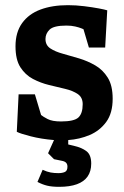

<svg xmlns="http://www.w3.org/2000/svg" viewBox="-20 -529 480 743"><path d="M209 194Q181 194 162.5 189.5Q144 185 125 175L145 128Q162 136 176 138.5Q190 141 206 141Q221 141 231 136.5Q241 132 241 116Q241 106 235.5 100.5Q230 95 218 93L189 87L166 64L189 13Q140 9 99 -1.5Q58 -12 45 -19L52 -164H115L139 -84Q146 -78 164 -68.5Q182 -59 216 -59Q267 -59 283.5 -74.5Q300 -90 300 -126Q300 -152 281 -165Q262 -178 232.5 -185Q203 -192 170 -200Q137 -208 107.5 -223.5Q78 -239 59 -268.5Q40 -298 40 -350Q40 -404 65.5 -439.5Q91 -475 136.5 -492Q182 -509 243 -509Q274 -509 306 -505Q338 -501 362 -496.5Q386 -492 395 -489L387 -345H324L303 -416Q303 -416 294.5 -419.5Q286 -423 271 -426.5Q256 -430 237 -430Q188 -430 172 -414.5Q156 -399 156 -378Q156 -354 175 -341.5Q194 -329 223.5 -321Q253 -313 286 -303Q319 -293 348.5 -276Q378 -259 397 -228.5Q416 -198 416 -147Q416 -91 391 -57Q366 -23 327 -6.5Q288 10 244 13V30L265 35Q296 42 314.5 56Q333 70 333 104Q333 134 319 154Q305 174 277.5 184Q250 194 209 194Z"/></svg>

Font: Faustina VF Beta
Style: Regular
Weight: 400
Designer: Alfonso Garcia
Foundry: Omnibus-Type
Version: Version 1.006